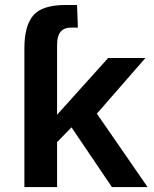

<svg xmlns="http://www.w3.org/2000/svg" viewBox="-20 -760 625 780"><path d="M79.1 0V-564Q79.1 -654.8 115 -697.3Q150.9 -739.7 247.1 -739.7H293L296.4 -647.9H268.6Q211.9 -647.9 211.9 -579.1V-293.9L419.4 -524.4H570.8L373.5 -298.3L579.6 0H434.6L270.5 -242.7L211.9 -182.6V0Z"/></svg>

Font: Monda
Style: Bold
Weight: 700
Designer: Vernon Adams
Foundry: Vernon Adams
Version: Version 2.100; ttfautohint (v1.8.3)